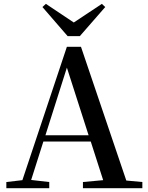

<svg xmlns="http://www.w3.org/2000/svg" viewBox="-20 -985 775 1005"><path d="M220.2 -964.8 366.2 -867.2 513.2 -964.8 530.8 -948.2 397.9 -795.9H334L202.1 -948.2ZM330.1 -630.9 217.8 -276.9H443.8ZM414.1 0V-32.2L520 -42L455.1 -244.1H207L143.1 -43L237.8 -32.2V0H13.2V-32.2L97.2 -42L330.1 -740.2H403.8L641.1 -40L725.1 -32.2V0Z"/></svg>

Font: Source Han Serif TW SemiBold
Style: Regular
Weight: 600
Designer: Ryoko NISHIZUKA Ë•øÂ°öÊ∂ºÂ≠ê (kana & ideographs); Frank Grie√ühammer (Latin, Greek & Cyrillic); Wenlong ZHANG Âº†ÊñáÈæô 
Foundry: Adobe
Version: Version 2.003;hotconv 1.1.1;makeotfexe 2.6.0